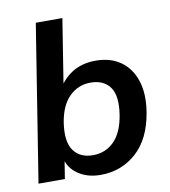

<svg xmlns="http://www.w3.org/2000/svg" viewBox="-83 -807 786 889"><g transform="rotate(-10 310.0 -363.0)"><path d="M319 10Q256 10 212 -21Q168 -52 159 -104L169 -107L152 0H28L145 -736H270L217 -402L200 -399Q225 -452 272.5 -483.5Q320 -515 387 -515Q457 -515 504.5 -481Q552 -447 572 -385Q592 -323 578 -238Q558 -116 487.5 -53Q417 10 319 10ZM300 -86Q359 -86 399.5 -126.5Q440 -167 453 -248Q467 -336 437.5 -377.5Q408 -419 346 -419Q288 -419 246.5 -378.5Q205 -338 192 -258Q179 -170 209 -128Q239 -86 300 -86Z"/></g></svg>

Font: Mulish ExtraLight
Style: Italic
Weight: 200
Italic angle: -9°
Designer: Vernon Adams
Foundry: Vernon Adams
Version: Version 3.603